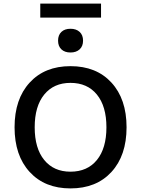

<svg xmlns="http://www.w3.org/2000/svg" viewBox="-20 -1038 785 1068"><path d="M542 -1018V-940H204V-1018ZM321.5 -860.5Q340 -878 372 -878Q404 -878 423 -860.5Q442 -843 442 -812Q442 -781 423 -763.5Q404 -746 372 -746Q340 -746 321.5 -763.5Q303 -781 303 -812Q303 -843 321.5 -860.5ZM372 -670Q516 -670 600 -578.5Q684 -487 684 -330Q684 -173 600 -81.5Q516 10 372 10Q229 10 145 -81.5Q61 -173 61 -330Q61 -487 145 -578.5Q229 -670 372 -670ZM372 -577Q279 -577 226 -512Q173 -447 173 -330Q173 -213 226 -148Q279 -83 372 -83Q466 -83 519 -148Q572 -213 572 -330Q572 -447 519 -512Q466 -577 372 -577Z"/></svg>

Font: Elaine Sans Medium
Style: Regular
Weight: 500
Designer: Wei Huang
Foundry: Wei Huang
Version: Version 2.001;PS 002.001;hotconv 1.0.88;makeotf.lib2.5.64775